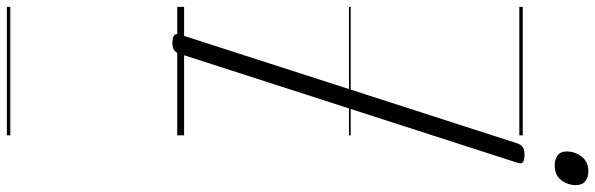

<svg xmlns="http://www.w3.org/2000/svg" viewBox="-607 -630 1733 559"><g transform="rotate(90 259.5 -350.5)"><path d="M104 14Q89 14 83 9Q77 4 80 -6L398 -992Q402 -1002 409 -1006.5Q416 -1011 431 -1011Q446 -1011 452 -1006.5Q458 -1002 454 -991L136 -5Q133 4 126 9Q119 14 104 14ZM461 -1099Q444 -1099 432.5 -1107.5Q421 -1116 421 -1134Q421 -1158 436 -1177.5Q451 -1197 479 -1197Q496 -1197 507.5 -1188Q519 -1179 519 -1161Q519 -1137 504.5 -1118Q490 -1099 461 -1099ZM0 486H374V496H0ZM0 -20H374V0H0ZM0 -505H374V-500H0ZM0 -1006H374V-996H0Z"/></g></svg>

Font: Playwrite CA Guides
Style: Regular
Weight: 400
Designer: Veronika Burian, José Scaglione
Foundry: TypeTogether
Version: Version 1.003